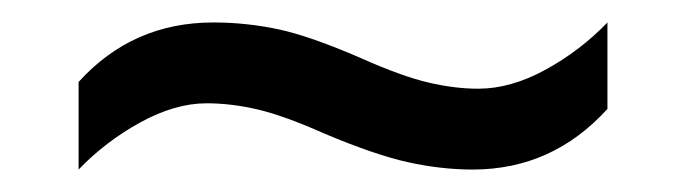

<svg xmlns="http://www.w3.org/2000/svg" viewBox="-20 -438 612 171"><path d="M269 -319Q233 -335 209.5 -340.5Q186 -346 164 -346Q136 -346 105 -329Q74 -312 50 -287V-365Q98 -418 170 -418Q199 -418 227.5 -412Q256 -406 302 -386Q338 -370 361.5 -364.5Q385 -359 406 -359Q435 -359 466 -376Q497 -393 521 -418V-341Q472 -287 401 -287Q373 -287 343.5 -293.5Q314 -300 269 -319Z"/></svg>

Font: Noto Sans Buhid
Style: Regular
Weight: 400
Designer: Monotype Design Team
Foundry: Monotype Imaging Inc.
Version: Version 2.001